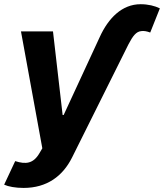

<svg xmlns="http://www.w3.org/2000/svg" viewBox="-38 -696 786 920"><path d="M74.9 204.5C187.1 204.5 262.8 147.7 307.2 58.9L577.4 -483.3C598.7 -524.1 614.3 -544.4 638.5 -546.9C650.9 -549 665.8 -546.2 681.8 -540.1L728 -655.9C703.8 -668 671.5 -675.8 635.7 -675.8C547.2 -675.8 481.5 -610.1 439.6 -517.8L267 -144.9H262.1L215.9 -545.5H62.5L164.8 14.6L151.3 37.6C121.8 88.4 85.9 92.3 34.8 76L-18.1 188.9C2.1 198.2 36.2 204.5 74.9 204.5Z"/></svg>

Font: Magic Ui Pro
Style: Bold Italic
Weight: 700
Italic angle: -9.39999°
Designer: Stefan Endress, Andreas Faust
Version: Version 1.000;FEAKit 1.0